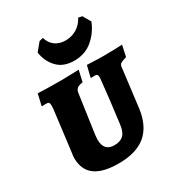

<svg xmlns="http://www.w3.org/2000/svg" viewBox="-176 -850 904 974"><g transform="rotate(-30 275.5 -363.0)"><path d="M202 -150Q202 -82 263 -82Q298 -82 316.5 -100Q335 -118 340 -159Q348 -217 356.5 -291.5Q365 -366 368 -396L370 -417Q370 -429 366 -433.5Q362 -438 352 -438L331 -437L329 -440L345 -505Q356 -505 384 -503.5Q412 -502 440 -502Q477 -502 508.5 -503Q540 -504 551 -505L537 -440Q510 -432 501.5 -426Q493 -420 492 -405L464 -179Q451 -84 395 -37.5Q339 9 236 9Q145 9 99.5 -24Q54 -57 53 -125Q53 -140 56 -156L86 -396Q87 -404 87 -416Q87 -429 83 -433.5Q79 -438 67 -438L43 -437L42 -440L57 -505Q70 -504 108 -503Q146 -502 192 -502Q222 -502 253.5 -503.5Q285 -505 297 -505L282 -439Q259 -437 248.5 -428Q238 -419 236 -400L204 -175ZM427 -735 449 -730 475 -684Q453 -629 409 -592Q365 -555 302 -555Q239 -555 203.5 -592Q168 -629 160 -684L198 -730L220 -735Q230 -701 255 -683.5Q280 -666 315 -666Q350 -666 379.5 -683.5Q409 -701 427 -735Z"/></g></svg>

Font: Alegreya SC ExtraBold
Style: Italic
Weight: 800
Italic angle: -7°
Designer: Juan Pablo del Peral
Foundry: Huerta Tipografica
Version: Version 2.007; ttfautohint (v1.6)